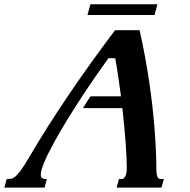

<svg xmlns="http://www.w3.org/2000/svg" viewBox="-118 -853 865 873"><path d="M516.6 -715.8Q529.8 -657.7 540.8 -598.6Q551.8 -539.6 560.3 -481.9Q568.8 -424.3 575 -369.4Q581.1 -314.5 585 -264.2Q588.9 -213.9 590.8 -169.9Q592.8 -126 592.8 -90.8Q592.8 -71.3 594.7 -60.8Q596.7 -50.3 599.9 -45.4Q603 -40.5 606.9 -39.8Q610.8 -39.1 615.2 -39.1H627L616.2 0H412.1L422.9 -39.1H435.5Q439 -39.1 443.1 -41.3Q447.3 -43.5 450.7 -49.3Q454.1 -55.2 456.3 -64.9Q458.5 -74.7 458.5 -89.4Q458.5 -111.8 457 -142.3Q455.6 -172.9 452.9 -208.3Q450.2 -243.7 446.5 -282.7Q442.9 -321.8 438.5 -361.3H259.3Q266.6 -374 275.9 -388.4Q285.2 -402.8 293.5 -415H432.1Q425.8 -463.4 419.2 -507.6Q412.6 -551.8 405.8 -588.4H375Q348.1 -551.3 316.2 -505.1Q284.2 -459 251.7 -409.2Q219.2 -359.4 188.2 -309.1Q157.2 -258.8 132.3 -213.4Q114.3 -180.7 101.8 -155.8Q89.4 -130.9 81.8 -112.1Q74.2 -93.3 70.8 -80.3Q67.4 -67.4 67.4 -59.1Q67.4 -47.4 73.5 -43.2Q79.6 -39.1 89.4 -39.1H95.2L84.5 0H-98.1L-87.4 -39.1H-85Q-76.2 -39.1 -68.1 -40Q-60.1 -41 -49.6 -49.3Q-39.1 -57.6 -24.9 -76.4Q-10.7 -95.2 10.3 -130.9Q93.8 -273.4 194.1 -421.4Q294.4 -569.3 405.3 -715.8ZM279.8 -784.7 293 -833.5H597.7L584.5 -784.7Z"/></svg>

Font: Arian AMU Serif
Style: Bold Italic
Weight: 700
Italic angle: -15°
Designer: Ruben Hakobyan (Tarumian)
Foundry: Ruben Hakobyan (Tarumian)
Version: Version 1.002